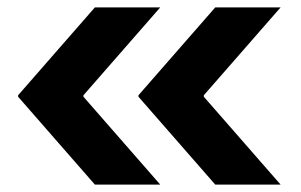

<svg xmlns="http://www.w3.org/2000/svg" viewBox="-20 -530 816 520"><path d="M29 -268V-272L237 -510H414L206 -272V-268L414 -30H237ZM355 -268V-272L563 -510H740L532 -272V-268L740 -30H563Z"/></svg>

Font: Encode Sans Wide
Style: Bold
Weight: 700
Designer: Pablo Impallari, Andres Torresi
Foundry: Pablo Impallari, Andres Torresi
Version: Version 1.000; ttfautohint (v1.00) -l 8 -r 50 -G 200 -x 14 -